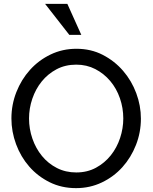

<svg xmlns="http://www.w3.org/2000/svg" viewBox="-20 -967 788 992"><path d="M373 5Q298 5 236.5 -25.5Q175 -56 131 -106.5Q87 -157 63 -222Q39 -287 39 -355Q39 -426 64.5 -491Q90 -556 135 -606Q180 -656 241.5 -685.5Q303 -715 375 -715Q450 -715 511 -683.5Q572 -652 616 -601Q660 -550 684 -485.5Q708 -421 708 -354Q708 -283 682.5 -218Q657 -153 612.5 -103.5Q568 -54 506.5 -24.5Q445 5 373 5ZM130 -355Q130 -301 147.5 -250.5Q165 -200 197 -161Q229 -122 274 -99Q319 -76 374 -76Q431 -76 476 -100.5Q521 -125 552.5 -164.5Q584 -204 600.5 -254Q617 -304 617 -355Q617 -409 599.5 -459.5Q582 -510 549.5 -548.5Q517 -587 472.5 -610Q428 -633 374 -633Q317 -633 272 -609Q227 -585 195.5 -546Q164 -507 147 -457Q130 -407 130 -355ZM328 -947 400 -787H338L213 -947Z"/></svg>

Font: Rising Sun
Style: Regular
Weight: 400
Designer: Matt McInerney, Pablo Impallari, Rodrigo Fuenzalida (Raleway font), Stephen Hutchings (Greek), Cristiano Sobral (main ch
Foundry: The Rising Sun Project Authors
Version: Version 4.327; ttfautohint (v1.8.4.7-5d5b-dirty)